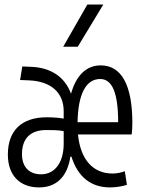

<svg xmlns="http://www.w3.org/2000/svg" viewBox="-20 -815 626 845"><path d="M151.9 9.8C230 9.8 277.3 -39.6 289.6 -125.5H294.4C322.3 -36.6 380.4 9.8 463.9 9.8C489.7 9.8 517.1 5.4 538.6 -1.5L529.3 -61.5C512.2 -54.7 491.7 -51.3 475.6 -51.3C388.2 -51.3 334 -113.8 323.2 -223.1H559.6C561.5 -238.3 562.5 -257.3 562.5 -273.9C562.5 -440.4 514.6 -527.3 423.3 -527.3C359.9 -527.3 314.9 -482.9 292.5 -402.3C266.1 -475.6 205.1 -517.6 116.2 -521L78.1 -522.5L68.4 -462.9L106.4 -461.4C204.1 -457.5 260.3 -408.2 260.3 -325.2V-293C238.8 -296.9 212.9 -298.8 185.5 -298.8C75.2 -298.8 14.6 -240.2 14.6 -134.8C14.6 -44.4 65.9 9.8 151.9 9.8ZM260.3 -182.6C260.3 -100.1 221.7 -47.9 160.6 -47.9C108.4 -47.9 76.7 -80.6 76.7 -136.2C76.7 -205.6 113.8 -242.7 183.6 -242.7C209.5 -242.7 237.3 -242.7 260.3 -237.8ZM321.3 -277.3C323.7 -401.4 358.4 -467.3 420.9 -467.3C474.1 -467.3 500 -405.8 500 -277.3ZM258.3 -609.4H322.3L434.6 -794.9H364.3Z"/></svg>

Font: Cascadia Code Light
Style: Regular
Weight: 300
Monospace: yes
Designer: Aaron Bell
Foundry: Saja Typeworks
Version: Version 2404.023